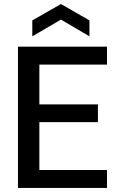

<svg xmlns="http://www.w3.org/2000/svg" viewBox="-20 -931 603 951"><path d="M69 0V-700H510V-611H175V-414H465V-326H175V-89H510V0ZM140 -751V-830L282 -911L423 -830V-751L282 -834Z"/></svg>

Font: Rethink Sans Medium
Style: Regular
Weight: 500
Designer: The Rethink Sans project authors (Hans Thiessen). DM Sans designed by Colophon Foundry.
Foundry: Rethink Communications LLC
Version: Version 1.001